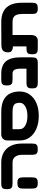

<svg xmlns="http://www.w3.org/2000/svg" viewBox="1218 -1844 651 3128"><g transform="rotate(-90 1544.0 -280.5)"><path d="M678 9Q633 9 614 -3.5Q595 -16 590.5 -36Q586 -56 586 -77V-245Q586 -295 571 -330Q556 -365 528.5 -383.5Q501 -402 461 -402H118Q95 -402 73.5 -406Q52 -410 38.5 -429.5Q25 -449 25 -494Q25 -540 38.5 -559Q52 -578 73.5 -582Q95 -586 117 -586H458Q556 -586 625.5 -545.5Q695 -505 732 -429.5Q769 -354 769 -247V-84Q769 -61 765 -39.5Q761 -18 742.5 -4.5Q724 9 678 9ZM126 9Q81 9 62 -4.5Q43 -18 39 -39.5Q35 -61 35 -83V-232Q35 -254 39 -275Q43 -296 62 -309.5Q81 -323 127 -323Q173 -323 191.5 -309Q210 -295 214 -274Q218 -253 218 -231V-82Q218 -60 214 -39Q210 -18 191 -4.5Q172 9 126 9Z M1222 25Q1101 25 1010.5 -13.5Q920 -52 869.5 -121.5Q819 -191 819 -283V-487Q819 -530 847 -558Q875 -586 917 -586H1282Q1403 -586 1476.5 -548.5Q1550 -511 1583.5 -443.5Q1617 -376 1617 -286Q1617 -193 1567.5 -123Q1518 -53 1429.5 -14Q1341 25 1222 25ZM1219 -160Q1315 -160 1374 -194.5Q1433 -229 1433 -286Q1433 -321 1423 -347Q1413 -373 1381.5 -387.5Q1350 -402 1286 -402H1003V-286Q1003 -229 1062 -194.5Q1121 -160 1219 -160Z M2081 9Q2037 9 2017.5 -3.5Q1998 -16 1993.5 -36Q1989 -56 1989 -77V-272Q1989 -318 1980.5 -346.5Q1972 -375 1955 -388.5Q1938 -402 1910 -402H1808Q1785 -402 1763.5 -406Q1742 -410 1728.5 -429.5Q1715 -449 1715 -494Q1715 -540 1728.5 -559Q1742 -578 1763.5 -582Q1785 -586 1807 -586H1908Q1998 -586 2057 -552.5Q2116 -519 2144.5 -450Q2173 -381 2173 -275V-84Q2173 -61 2169 -39.5Q2165 -18 2146 -4.5Q2127 9 2081 9ZM1760 9Q1737 9 1715.5 5Q1694 1 1680.5 -18.5Q1667 -38 1667 -83Q1667 -129 1680.5 -148Q1694 -167 1715 -171Q1736 -175 1759 -175H2092L2091 9Z M2316 9Q2293 9 2271.5 5Q2250 1 2236.5 -18.5Q2223 -38 2223 -83Q2223 -129 2236.5 -148Q2250 -167 2271.5 -171Q2293 -175 2315 -175H2352V-466L2476 -406Q2439 -400 2400 -396.5Q2361 -393 2328 -397.5Q2295 -402 2275 -419.5Q2255 -437 2255 -473Q2255 -532 2283 -558Q2311 -584 2376 -584L2742 -586Q2850 -587 2921 -550Q2992 -513 3027.5 -437.5Q3063 -362 3063 -247V-84Q3063 -61 3059 -39.5Q3055 -18 3036.5 -4.5Q3018 9 2972 9Q2927 9 2908 -3.5Q2889 -16 2884.5 -36Q2880 -56 2880 -77V-245Q2880 -300 2866.5 -334.5Q2853 -369 2825.5 -385.5Q2798 -402 2754 -402H2537V-101Q2537 -48 2513 -19.5Q2489 9 2444 9Z"/></g></svg>

Font: Fredoka Expanded
Style: Bold
Weight: 700
Width: 7
Designer: Ben Nathan
Foundry: Milena B. Brandão, Ben Nathan
Version: Version 2.001